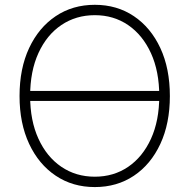

<svg xmlns="http://www.w3.org/2000/svg" viewBox="-20 -757 776 787"><path d="M642.6 -384.3V-343.3H93.8V-384.3ZM368.7 9.8Q277.8 9.8 208.3 -36.9Q138.7 -83.5 99.4 -167.5Q60.1 -251.5 60.1 -363.3Q60.1 -476.1 99.4 -560.1Q138.7 -644 208.3 -690.7Q277.8 -737.3 368.7 -737.3Q459.5 -737.3 528.8 -690.7Q598.1 -644 637.2 -560.1Q676.3 -476.1 676.3 -363.3Q676.3 -251 637.2 -167Q598.1 -83 528.8 -36.6Q459.5 9.8 368.7 9.8ZM368.7 -32.7Q445.8 -32.7 505.4 -73.2Q564.9 -113.8 598.9 -188.2Q632.8 -262.7 632.8 -363.3Q632.8 -464.4 598.9 -538.8Q564.9 -613.3 505.4 -654.1Q445.8 -694.8 368.7 -694.8Q291.5 -694.8 231.7 -654.5Q171.9 -614.3 137.7 -539.8Q103.5 -465.3 103.5 -363.3Q103.5 -262.7 137.5 -188.5Q171.4 -114.3 231.2 -73.5Q291 -32.7 368.7 -32.7Z"/></svg>

Font: Inter Tight ExtraLight
Style: Regular
Weight: 250
Designer: Rasmus Andersson
Foundry: rsms
Version: Version 3.004